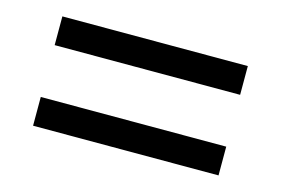

<svg xmlns="http://www.w3.org/2000/svg" viewBox="-50 -581 671 458"><g transform="rotate(15 286.0 -352.0)"><path d="M56 -416V-487H514V-416ZM56 -217V-288H514V-217Z"/></g></svg>

Font: Noto Sans Grantha
Style: Regular
Weight: 400
Designer: Monotype Design Team
Foundry: Monotype Imaging Inc.
Version: Version 2.003; ttfautohint (v1.8.4.7-5d5b)